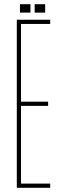

<svg xmlns="http://www.w3.org/2000/svg" viewBox="-20 -894 299 914"><path d="M60 0V-800H219V-780H80V-410H209V-390H80V-20H219V0ZM145 -834V-874H195V-834ZM75 -834V-874H125V-834Z"/></svg>

Font: Big Shoulders Display Thin
Style: Regular
Weight: 100
Designer: Patric King
Foundry: XO Type Co
Version: Version 1.000; ttfautohint (v1.8.2)